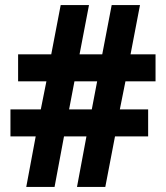

<svg xmlns="http://www.w3.org/2000/svg" viewBox="-20 -733 652 753"><path d="M472 -414H590V-520H492L529 -713H418L381 -520H292L329 -713H218L181 -520H51V-414H162L140 -304H21V-198H120L83 0H194L231 -198H319L282 0H393L431 -198H561V-304H450ZM251 -304 272 -414H361L340 -304Z"/></svg>

Font: Noto Sans Sinhala UI SemiCondensed ExtraBold
Style: Regular
Weight: 800
Width: 4
Designer: Jelle Bosma - Monotype Design Team
Foundry: Monotype Imaging Inc.
Version: Version 2.006